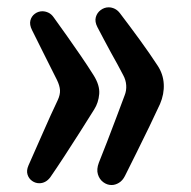

<svg xmlns="http://www.w3.org/2000/svg" viewBox="-20 -566 533 537"><path d="M315.5 -529Q329 -511.5 343 -492.5Q357 -473.5 371 -454.5Q385 -435.5 397.5 -417.2Q410 -399 420.5 -383Q436.5 -359 438 -331Q439.5 -303 427.5 -275Q415.5 -249 397.8 -212.2Q380 -175.5 361.5 -138.2Q343 -101 329.5 -74Q323 -61 312.8 -54.8Q302.5 -48.5 292 -48.5Q279.5 -48.5 268.8 -56.5Q258 -64.5 253.8 -78.5Q249.5 -92.5 256.5 -111Q266.5 -136 279.8 -170.2Q293 -204.5 306 -239Q319 -273.5 328.5 -299Q334 -312.5 333 -327.5Q332 -342.5 324.5 -356Q318 -369 309 -385.2Q300 -401.5 290 -419.5Q280 -437.5 270.5 -455.8Q261 -474 252.5 -490Q244.5 -505.5 248 -518Q251.5 -530.5 261.8 -538Q272 -545.5 284 -545.5Q292.5 -545.5 300.8 -541.5Q309 -537.5 315.5 -529ZM130.5 -517Q149 -491.5 168 -464.5Q187 -437.5 205.8 -410.2Q224.5 -383 241.5 -356Q259.5 -327.5 257.5 -303.2Q255.5 -279 243.5 -260Q226 -232 203.8 -197Q181.5 -162 159.5 -128.2Q137.5 -94.5 120.5 -70Q114 -61.5 106.2 -57.5Q98.5 -53.5 90 -53.5Q79 -53.5 69.8 -60Q60.5 -66.5 57 -77.8Q53.5 -89 59.5 -103Q80 -149 100.8 -196.5Q121.5 -244 141.5 -286Q148.5 -301 147.8 -313.8Q147 -326.5 139.5 -342Q123 -374.5 105 -410.8Q87 -447 69.5 -482Q62 -497 65 -508.8Q68 -520.5 77.5 -527.5Q87 -534.5 98.5 -534.5Q107 -534.5 115.5 -530.5Q124 -526.5 130.5 -517Z"/></svg>

Font: Kablammo
Style: Regular
Weight: 400
Designer: Travis Kochel, Lizy Gershenzon, Daria Petrova, Ethan Cohen
Foundry: Vectro Type Foundry
Version: Version 1.002